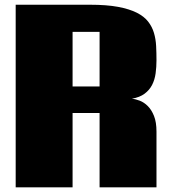

<svg xmlns="http://www.w3.org/2000/svg" viewBox="-20 -799 751 819"><path d="M404.8 -316.9H289.6V0H46.9V-778.8H363.8Q434.6 -778.8 483.2 -769.8Q531.7 -760.7 563.2 -744.9Q594.7 -729 611.8 -707Q628.9 -685.1 636.7 -658.7Q644.5 -632.3 646 -602.5Q647.5 -572.8 647.5 -542Q647.5 -513.2 643.8 -486.1Q640.1 -459 628.9 -437Q617.7 -415 596.9 -399.4Q576.2 -383.8 542.5 -377.9Q558.1 -376.5 576.4 -369.4Q594.7 -362.3 610.6 -346.4Q626.5 -330.6 637 -304.2Q647.5 -277.8 647.5 -237.8V0H404.8ZM289.6 -430.2H404.8V-663.1H289.6Z"/></svg>

Font: Coda Caption ExtraBold
Style: Regular
Weight: 800
Designer: vernon adams
Foundry: vernon adams
Version: Version 1.002